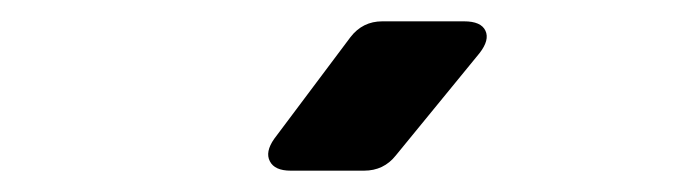

<svg xmlns="http://www.w3.org/2000/svg" viewBox="-20 -805 640 180"><path d="M252.5 -645Q237.5 -645 233 -653.8Q228.4 -662.5 237.1 -674.9L308.5 -770.1Q319.9 -785 338.4 -785H415.1Q431 -785 435.1 -776.2Q439.2 -767.5 429.5 -755.1L351.1 -659.3Q339.8 -645 321.3 -645Z"/></svg>

Font: Pitagon Sans Mono
Style: Regular
Weight: 400
Monospace: yes
Designer: Travis Tran
Foundry: Pitagon
Version: Version 1.001;gftools[0.9.26]